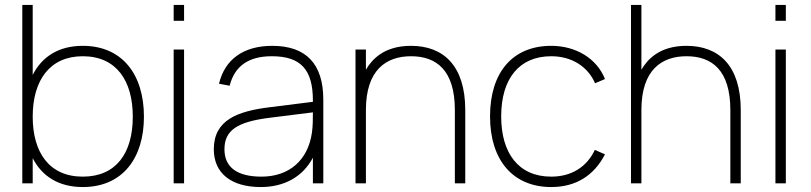

<svg xmlns="http://www.w3.org/2000/svg" viewBox="-20 -740 3272 775"><path d="M70 0H112V-101.5C149.5 -28.5 217 15 314 15C475 15 561 -102 561 -269C561 -440 473 -555 314 -555C216 -555 149 -510.5 112 -437.5V-720H70ZM314 -513C450 -513 516 -414 516 -269C516 -122 449 -27 314 -27C177 -27 112 -127 112 -269C112 -416 181 -513 314 -513Z M723 -656V-720H681V-656ZM723 0V-540H681V0Z M1079 -555C963.5 -555 887.5 -501 864 -402L907 -394C927 -473.5 983.5 -513 1077 -513C1193.5 -513 1243 -460 1243 -334V-329L1067.5 -307C939 -291 843 -256 843 -137.5C843 -41 913 15 1032.5 15C1128.5 15 1202.5 -27 1243 -103.5V0H1285V-338C1285 -482 1215.5 -555 1079 -555ZM1243 -286.5C1243 -262.5 1243 -230.5 1239 -204C1223 -93 1147 -27 1035.5 -27C937 -27 886 -65 886 -137.5C886 -213 936 -248 1067.5 -264.5Z M1816 0H1858V-296C1858 -474.5 1770 -555 1639 -555C1529 -555 1480.5 -499 1457 -458.5V-540H1415V0H1457V-296C1457 -458 1539 -513 1639 -513C1740.5 -513 1816 -458 1816 -296Z M2205 15C2303 15 2377 -30 2422 -117L2381 -135C2348.5 -65.5 2286 -27 2205 -27C2072 -27 2003 -123 2003 -270C2003 -424 2077 -513 2205 -513C2286.5 -513 2352 -472.5 2382 -404L2422 -421C2389 -503.5 2305.5 -555 2205 -555C2050 -555 1958 -449 1958 -270C1958 -92.5 2051.5 15 2205 15Z M2928 0H2970V-296C2970 -474.5 2882 -555 2751 -555C2641 -555 2592.5 -499 2569 -458.5V-720H2527V0H2569V-296C2569 -458 2651 -513 2751 -513C2852.5 -513 2928 -458 2928 -296Z M3152 -656V-720H3110V-656ZM3152 0V-540H3110V0Z"/></svg>

Font: Vela Sans ExtLt
Style: Regular
Weight: 200
Designer: Principal design: Mikhail Sharanda - project Manrope.
Design modification: Ravid Balaliev
Foundry: Mikhail Sharanda
Version: Version 1.001